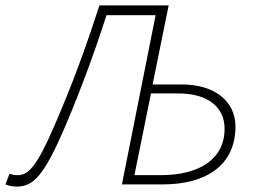

<svg xmlns="http://www.w3.org/2000/svg" viewBox="-66 -679 940 707"><path d="M-4 8C57 8 96 -32 174 -213C232 -350 282 -485 326 -623H507L383 0H534C692 0 801 -70 801 -213C801 -306 725 -368 603 -368H496L555 -659H300C249 -501 201 -370 136 -220C67 -59 36 -34 -1 -34C-13 -34 -21 -36 -31 -39L-46 0C-32 6 -17 8 -4 8ZM429 -34 490 -335H590C699 -335 761 -285 761 -205C761 -91 665 -34 526 -34Z"/></svg>

Font: Source Sans Pro Light
Style: Italic
Weight: 300
Italic angle: -11°
Designer: Paul D. Hunt
Foundry: Adobe Systems Incorporated
Version: Version 3.006;hotconv 1.0.111;makeotfexe 2.5.65597